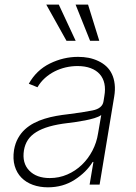

<svg xmlns="http://www.w3.org/2000/svg" viewBox="-20 -800 589 832"><path d="M40.8 -150.2Q45.8 -179 58.1 -201Q70.3 -223 87.9 -239.2Q105.5 -255.3 127.3 -266.7Q149.1 -278.1 173.5 -285.5Q197.8 -293 223.5 -297.6Q249.3 -302.2 274.5 -305Q306.8 -308.9 333.1 -313Q359.4 -317.1 380.7 -321.4Q424 -329.9 428.6 -361.2L432.2 -383.9Q437.5 -413.7 432.4 -437.7Q427.2 -461.6 412.3 -478.5Q397.4 -495.4 373 -504.6Q348.7 -513.8 315.7 -513.8Q290.1 -513.8 264.9 -508Q239.7 -502.1 216.8 -490.6Q193.9 -479 174.7 -461.8Q155.5 -444.6 142.4 -421.9L104.8 -437.1Q137.8 -496.1 196.4 -524.9Q255 -553.6 318.2 -553.6Q342.7 -553.6 364.3 -549.4Q386 -545.1 406.2 -535.5Q425.8 -526.3 440.9 -512.3Q456 -498.2 465 -479Q474.1 -459.9 476.9 -435.4Q479.8 -410.9 474.8 -381L411.6 0H368.3L384.9 -98.4H381.7Q354 -53.3 302.9 -20.6Q252.5 11.7 187.5 11.7Q152.3 11.7 122.7 1.1Q93 -9.6 72.8 -30.2Q52.6 -50.8 43.7 -81Q34.8 -111.2 40.8 -150.2ZM106.9 -60.7Q138.1 -28.4 195.7 -28.4Q236.2 -28.4 271.7 -43.9Q307.2 -59.3 334.7 -85.8Q362.2 -112.2 380.5 -147.2Q398.8 -182.2 404.8 -221.2L418.7 -301.5Q408 -293.7 389 -288Q370 -282.3 348.9 -278.2Q327.8 -274.1 307.4 -271.3Q286.9 -268.5 273.1 -266.7Q228 -261.4 194.2 -251.8Q160.5 -242.2 137.3 -227.8Q114 -213.4 101 -193.9Q88.1 -174.4 83.8 -148.8Q74.9 -93.4 106.9 -60.7ZM180.4 -780.2H234.7L307.9 -623.2H268.1ZM307.5 -780.2H361.5L410.2 -623.2H370.4Z"/></svg>

Font: Inter P Extra Light
Style: Italic
Weight: 200
Italic angle: 9.39999°
Designer: Rasmus Andersson
Foundry: rsms
Version: Version 3.018;git-588b23468